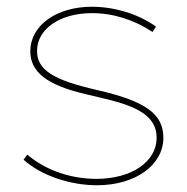

<svg xmlns="http://www.w3.org/2000/svg" viewBox="-20 -545 555 570"><path d="M268 5C382 5 465 -55 465 -136C465 -207 412 -245 267 -278C136 -308 90 -338 90 -394C90 -459 158 -506 253 -506C315 -506 377 -487 433 -450L443 -466C392 -503 320 -525 253 -525C147 -525 70 -469 70 -393C70 -331 119 -293 232 -266C337 -241 445 -223 445 -136C445 -65 371 -14 266 -14C189 -14 115 -40 61 -86L50 -71C100 -25 187 5 268 5Z"/></svg>

Font: Fixel Display Thin
Style: Regular
Weight: 100
Designer: AlfaBravo + MacPaw
Foundry: Kyrylo Tkachov, Marchela Mozhyna, Serhii Makarenko, Maria Weinstein, Zakhar Kryvoshyya
Version: Version 1.211